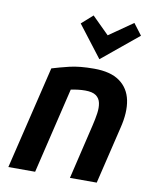

<svg xmlns="http://www.w3.org/2000/svg" viewBox="-87 -853 746 920"><g transform="rotate(10 286.0 -393.0)"><path d="M17.2 0 137.8 -501.2Q173.5 -512.2 221.5 -523.9Q269.5 -535.5 340.5 -535.5Q420.5 -535.5 465.2 -503.5Q510 -471.5 521.8 -414Q533.5 -356.5 513.8 -278L447.2 0H316.8L380.2 -267.2Q387.8 -298.8 391.9 -327.1Q396 -355.5 391.4 -377.8Q386.8 -400 369.4 -412.5Q352 -425 316.5 -425Q299.8 -425 282.1 -422.9Q264.5 -420.8 247.2 -417.2L147.5 0ZM357 -584.5 239.2 -737.8 293.5 -786.2 376.2 -704.2 492.2 -784.8 533.8 -730Z"/></g></svg>

Font: Ubuntu Sans
Style: Italic
Weight: 400
Italic angle: -13.5°
Designer: Dalton Maag Ltd
Foundry: Dalton Maag Ltd
Version: Version 1.006